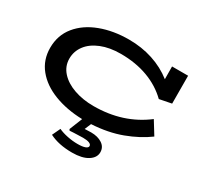

<svg xmlns="http://www.w3.org/2000/svg" viewBox="-193 -953 1551 1482"><g transform="rotate(30 582.0 -212.0)"><path d="M799 165Q799 213 749 244.5Q699 276 610 276Q490 276 408 234L442 162Q476 178 522.5 187.5Q569 197 614 197Q657 197 680 188.5Q703 180 703 165Q703 150 683.5 142Q664 134 628 134Q606 134 579.5 135.5Q553 137 540 137L510 139L503 128L549 13Q409 9 298 -34Q187 -77 123.5 -155.5Q60 -234 60 -341Q60 -453 126 -534Q192 -615 305 -657.5Q418 -700 557 -700Q670 -700 769.5 -667.5Q869 -635 948 -573L947 -686H1090L1091 -438L984 -417Q906 -493 798 -533Q690 -573 557 -573Q458 -573 383.5 -543Q309 -513 269.5 -460.5Q230 -408 230 -343Q230 -275 276 -224Q322 -173 400.5 -145.5Q479 -118 574 -118Q837 -118 1028 -264L1099 -149Q1011 -84 893 -40Q775 4 628 12L604 69L661 67Q721 67 760 93Q799 119 799 165Z"/></g></svg>

Font: BioRhyme Expanded ExtraBold
Style: Regular
Weight: 800
Width: 7
Designer: Aoife Mooney
Foundry: Aoife Mooney Type
Version: Version 1.000